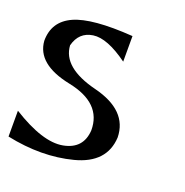

<svg xmlns="http://www.w3.org/2000/svg" viewBox="-99 -581 661 685"><g transform="rotate(20 231.5 -238.5)"><path d="M292 -488C188 -495.3 113.7 -488.8 69 -468.5C24.3 -448.2 2 -413.7 2 -365C6 -307 51.5 -269.2 138.5 -251.5C225.5 -233.8 269 -190.7 269 -122C266.3 -74 240.7 -45.5 192 -36.5C143.3 -27.5 79 -48 -1 -98V0C88.3 18.7 171 18.2 247 -1.5C323 -21.2 362.7 -64 366 -130C364.7 -198 319.8 -243 231.5 -265C143.2 -287 97.3 -325.7 94 -381C103.3 -417 125.2 -437.5 159.5 -442.5C193.8 -447.5 238 -430.3 292 -391Z"/></g></svg>

Font: Neocyr
Style: Regular
Weight: 400
Designer: Viktar Palstsiuk <vipals@gmail.com>
Version: 1.00